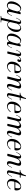

<svg xmlns="http://www.w3.org/2000/svg" viewBox="2450 -3048 797 5736"><g transform="rotate(90 2848.0 -179.5)"><path d="M143 13Q98 13 59.5 -20Q21 -53 21 -122Q21 -183 50.5 -250.5Q80 -318 130.5 -365.5Q181 -413 234 -413Q287 -413 321 -362Q326 -356 330.5 -357.5Q335 -359 337 -365L343 -386Q346 -399 359 -399H391Q407 -399 404 -382Q330 -84 330 -48Q330 -36 336.5 -29Q343 -22 353 -22Q396 -22 445 -142L456 -139Q424 -63 394.5 -26.5Q365 10 318 10Q298 10 286 1Q274 -8 270.5 -17.5Q267 -27 263 -46Q262 -57 255 -49Q193 13 143 13ZM150 -13Q186 -13 212 -30.5Q238 -48 257.5 -88.5Q277 -129 290 -173.5Q303 -218 320 -294Q320 -329 303.5 -360Q287 -391 252 -391Q205 -391 166 -339.5Q127 -288 107.5 -220.5Q88 -153 88 -94Q88 -54 101.5 -33.5Q115 -13 150 -13Z M462 199Q454 199 454 190Q454 181 462 181H487Q512 181 517 157L623 -306Q627 -323 628.5 -330.5Q630 -338 631.5 -354.5Q633 -371 628.5 -378.5Q624 -386 614 -386Q593 -386 567 -349.5Q541 -313 522 -262L510 -265Q541 -338 571 -375.5Q601 -413 643 -413Q678 -413 689.5 -389Q701 -365 693 -329Q707 -354 742.5 -383.5Q778 -413 822 -413Q869 -413 902 -375.5Q935 -338 935 -270Q935 -170 867 -84.5Q799 1 714 1Q660 1 629 -49L583 151Q579 165 586 173Q593 181 607 181H641Q649 181 649 190Q649 199 641 199ZM712 -16Q761 -16 798 -65Q835 -114 851 -177Q867 -240 867 -299Q867 -348 852.5 -369Q838 -390 807 -390Q767 -390 735 -359.5Q703 -329 684 -286L638 -86Q650 -16 712 -16Z M1104 13Q1059 13 1020.5 -20Q982 -53 982 -122Q982 -183 1011.5 -250.5Q1041 -318 1091.5 -365.5Q1142 -413 1195 -413Q1248 -413 1282 -362Q1287 -356 1291.5 -357.5Q1296 -359 1298 -365L1304 -386Q1307 -399 1320 -399H1352Q1368 -399 1365 -382Q1291 -84 1291 -48Q1291 -36 1297.5 -29Q1304 -22 1314 -22Q1357 -22 1406 -142L1417 -139Q1385 -63 1355.5 -26.5Q1326 10 1279 10Q1259 10 1247 1Q1235 -8 1231.5 -17.5Q1228 -27 1224 -46Q1223 -57 1216 -49Q1154 13 1104 13ZM1111 -13Q1147 -13 1173 -30.5Q1199 -48 1218.5 -88.5Q1238 -129 1251 -173.5Q1264 -218 1281 -294Q1281 -329 1264.5 -360Q1248 -391 1213 -391Q1166 -391 1127 -339.5Q1088 -288 1068.5 -220.5Q1049 -153 1049 -94Q1049 -54 1062.5 -33.5Q1076 -13 1111 -13Z M1530 0Q1514 0 1517 -17Q1526 -56 1543 -125Q1590 -319 1588 -358Q1587 -383 1572 -383Q1551 -383 1525.5 -348.5Q1500 -314 1480 -262L1468 -265Q1498 -335 1528 -374Q1558 -413 1600 -413Q1675 -413 1649 -307L1655 -317Q1660 -327 1665 -334.5Q1670 -342 1678.5 -354.5Q1687 -367 1697 -376Q1707 -385 1719.5 -394Q1732 -403 1747.5 -408Q1763 -413 1780 -413Q1812 -412 1824 -394.5Q1836 -377 1830 -351Q1826 -329 1811.5 -314Q1797 -299 1778 -299Q1751 -299 1751 -329Q1751 -344 1762.5 -357.5Q1774 -371 1774 -378Q1774 -390 1759 -390Q1727 -390 1688 -346Q1649 -302 1630 -222L1583 -13Q1580 0 1567 0Z M1961 9Q1903 9 1862 -29Q1821 -67 1821 -138Q1821 -158 1828 -196Q1851 -293 1918 -353Q1985 -413 2050 -413Q2112 -413 2139.5 -372.5Q2167 -332 2167 -278Q2167 -253 2163 -238Q2158 -214 2140 -214H1951Q1934 -214 1926 -213.5Q1918 -213 1910 -208Q1902 -203 1900 -193Q1889 -131 1889 -112Q1889 -13 1980 -13H1983Q2047 -15 2116 -96Q2120 -100 2127 -100Q2139 -100 2131 -88Q2123 -76 2105.5 -57Q2088 -38 2046 -14.5Q2004 9 1961 9ZM1914 -239H2073Q2087 -239 2090 -241Q2093 -243 2096 -257Q2103 -285 2103 -320Q2103 -396 2051 -396Q2013 -396 1975.5 -356.5Q1938 -317 1914 -239Z M2547 10Q2486 10 2486 -59Q2486 -89 2498.5 -134.5Q2511 -180 2524 -218.5Q2537 -257 2546 -293Q2555 -329 2546.5 -349.5Q2538 -370 2509 -370Q2478 -370 2454.5 -348.5Q2431 -327 2413 -283Q2395 -239 2381.5 -192.5Q2368 -146 2350 -74Q2340 -34 2335 -13Q2332 0 2319 0H2279Q2261 0 2266 -17Q2276 -59 2288 -107.5Q2300 -156 2308.5 -188.5Q2317 -221 2325.5 -255.5Q2334 -290 2337.5 -311Q2341 -332 2341.5 -350Q2342 -368 2337.5 -376Q2333 -384 2322 -384Q2301 -384 2275 -350.5Q2249 -317 2228 -264L2216 -267Q2234 -310 2249 -337Q2264 -364 2291.5 -388.5Q2319 -413 2351 -413Q2407 -413 2407 -358Q2407 -353 2406.5 -343Q2406 -333 2406.5 -329Q2407 -325 2409 -325Q2411 -325 2415 -329Q2417 -331 2426.5 -344Q2436 -357 2446 -366.5Q2456 -376 2471.5 -388Q2487 -400 2508 -406.5Q2529 -413 2554 -413Q2598 -413 2614 -390.5Q2630 -368 2622.5 -327.5Q2615 -287 2600.5 -244.5Q2586 -202 2571.5 -149Q2557 -96 2557 -61Q2557 -22 2578 -22Q2620 -22 2670 -142L2681 -139Q2666 -104 2655 -82Q2644 -60 2627 -36.5Q2610 -13 2590.5 -1.5Q2571 10 2547 10Z M2819 10Q2791 10 2775.5 -6Q2760 -22 2760 -41Q2760 -89 2832 -372H2754Q2747 -372 2749 -383Q2751 -390 2761 -390Q2763 -390 2764 -390Q2798 -390 2825.5 -408.5Q2853 -427 2869.5 -457Q2886 -487 2894 -507Q2902 -527 2907 -545Q2911 -558 2922 -558H2929Q2940 -558 2936 -545L2902 -399H2975Q2980 -399 2980 -391Q2980 -385 2977 -378.5Q2974 -372 2970 -372H2896Q2876 -295 2850.5 -180Q2825 -65 2825 -46Q2825 -36 2832 -29Q2839 -22 2849 -22Q2892 -22 2941 -142L2952 -139Q2938 -107 2927 -85Q2916 -63 2899.5 -39Q2883 -15 2862.5 -2.5Q2842 10 2819 10Z M3155 9Q3097 9 3056 -29Q3015 -67 3015 -138Q3015 -158 3022 -196Q3045 -293 3112 -353Q3179 -413 3244 -413Q3306 -413 3333.5 -372.5Q3361 -332 3361 -278Q3361 -253 3357 -238Q3352 -214 3334 -214H3145Q3128 -214 3120 -213.5Q3112 -213 3104 -208Q3096 -203 3094 -193Q3083 -131 3083 -112Q3083 -13 3174 -13H3177Q3241 -15 3310 -96Q3314 -100 3321 -100Q3333 -100 3325 -88Q3317 -76 3299.5 -57Q3282 -38 3240 -14.5Q3198 9 3155 9ZM3108 -239H3267Q3281 -239 3284 -241Q3287 -243 3290 -257Q3297 -285 3297 -320Q3297 -396 3245 -396Q3207 -396 3169.5 -356.5Q3132 -317 3108 -239Z M3946 10Q3885 10 3885 -59Q3885 -89 3897.5 -133.5Q3910 -178 3923 -216.5Q3936 -255 3945 -290.5Q3954 -326 3947 -347.5Q3940 -369 3913 -370Q3881 -368 3846 -333Q3811 -298 3794 -222L3745 -13Q3742 0 3729 0H3693Q3675 0 3680 -18Q3746 -310 3746 -317Q3746 -340 3733.5 -355Q3721 -370 3701 -370Q3668 -370 3630.5 -335.5Q3593 -301 3575 -222L3527 -13Q3524 0 3511 0H3474Q3458 0 3461 -17Q3469 -53 3481.5 -103Q3494 -153 3502.5 -188.5Q3511 -224 3519.5 -260Q3528 -296 3532.5 -319Q3537 -342 3537 -352Q3537 -383 3515 -383Q3495 -383 3469 -349Q3443 -315 3423 -262L3411 -265Q3426 -299 3436.5 -319.5Q3447 -340 3464 -364.5Q3481 -389 3501.5 -401Q3522 -413 3546 -413Q3604 -413 3604 -355Q3604 -348 3603 -340Q3602 -332 3601.5 -330Q3601 -328 3602 -326L3608 -330Q3609 -331 3615.5 -339Q3622 -347 3627.5 -353Q3633 -359 3642.5 -368.5Q3652 -378 3662 -385Q3672 -392 3684.5 -399Q3697 -406 3711 -409.5Q3725 -413 3740 -413Q3808 -413 3814 -333Q3814 -326 3817 -326Q3818 -326 3824 -330L3830 -338Q3836 -346 3841.5 -352Q3847 -358 3856 -367.5Q3865 -377 3875 -384Q3885 -391 3897.5 -398Q3910 -405 3924 -409Q3938 -413 3953 -413Q3997 -413 4013 -390.5Q4029 -368 4021.5 -327.5Q4014 -287 3999.5 -244.5Q3985 -202 3970.5 -149Q3956 -96 3956 -61Q3956 -22 3978 -22Q4020 -22 4069 -142L4081 -139Q4068 -110 4060 -93Q4052 -76 4038.5 -54Q4025 -32 4012.5 -20Q4000 -8 3982.5 1Q3965 10 3946 10Z M4269 9Q4211 9 4170 -29Q4129 -67 4129 -138Q4129 -158 4136 -196Q4159 -293 4226 -353Q4293 -413 4358 -413Q4420 -413 4447.5 -372.5Q4475 -332 4475 -278Q4475 -253 4471 -238Q4466 -214 4448 -214H4259Q4242 -214 4234 -213.5Q4226 -213 4218 -208Q4210 -203 4208 -193Q4197 -131 4197 -112Q4197 -13 4288 -13H4291Q4355 -15 4424 -96Q4428 -100 4435 -100Q4447 -100 4439 -88Q4431 -76 4413.5 -57Q4396 -38 4354 -14.5Q4312 9 4269 9ZM4222 -239H4381Q4395 -239 4398 -241Q4401 -243 4404 -257Q4411 -285 4411 -320Q4411 -396 4359 -396Q4321 -396 4283.5 -356.5Q4246 -317 4222 -239Z M4855 10Q4794 10 4794 -59Q4794 -89 4806.5 -134.5Q4819 -180 4832 -218.5Q4845 -257 4854 -293Q4863 -329 4854.5 -349.5Q4846 -370 4817 -370Q4786 -370 4762.5 -348.5Q4739 -327 4721 -283Q4703 -239 4689.5 -192.5Q4676 -146 4658 -74Q4648 -34 4643 -13Q4640 0 4627 0H4587Q4569 0 4574 -17Q4584 -59 4596 -107.5Q4608 -156 4616.5 -188.5Q4625 -221 4633.5 -255.5Q4642 -290 4645.5 -311Q4649 -332 4649.5 -350Q4650 -368 4645.5 -376Q4641 -384 4630 -384Q4609 -384 4583 -350.5Q4557 -317 4536 -264L4524 -267Q4542 -310 4557 -337Q4572 -364 4599.5 -388.5Q4627 -413 4659 -413Q4715 -413 4715 -358Q4715 -353 4714.5 -343Q4714 -333 4714.5 -329Q4715 -325 4717 -325Q4719 -325 4723 -329Q4725 -331 4734.5 -344Q4744 -357 4754 -366.5Q4764 -376 4779.5 -388Q4795 -400 4816 -406.5Q4837 -413 4862 -413Q4906 -413 4922 -390.5Q4938 -368 4930.5 -327.5Q4923 -287 4908.5 -244.5Q4894 -202 4879.5 -149Q4865 -96 4865 -61Q4865 -22 4886 -22Q4928 -22 4978 -142L4989 -139Q4974 -104 4963 -82Q4952 -60 4935 -36.5Q4918 -13 4898.5 -1.5Q4879 10 4855 10Z M5127 10Q5099 10 5083.5 -6Q5068 -22 5068 -41Q5068 -89 5140 -372H5062Q5055 -372 5057 -383Q5059 -390 5069 -390Q5071 -390 5072 -390Q5106 -390 5133.5 -408.5Q5161 -427 5177.5 -457Q5194 -487 5202 -507Q5210 -527 5215 -545Q5219 -558 5230 -558H5237Q5248 -558 5244 -545L5210 -399H5283Q5288 -399 5288 -391Q5288 -385 5285 -378.5Q5282 -372 5278 -372H5204Q5184 -295 5158.5 -180Q5133 -65 5133 -46Q5133 -36 5140 -29Q5147 -22 5157 -22Q5200 -22 5249 -142L5260 -139Q5246 -107 5235 -85Q5224 -63 5207.5 -39Q5191 -15 5170.5 -2.5Q5150 10 5127 10Z M5463 9Q5405 9 5364 -29Q5323 -67 5323 -138Q5323 -158 5330 -196Q5353 -293 5420 -353Q5487 -413 5552 -413Q5614 -413 5641.5 -372.5Q5669 -332 5669 -278Q5669 -253 5665 -238Q5660 -214 5642 -214H5453Q5436 -214 5428 -213.5Q5420 -213 5412 -208Q5404 -203 5402 -193Q5391 -131 5391 -112Q5391 -13 5482 -13H5485Q5549 -15 5618 -96Q5622 -100 5629 -100Q5641 -100 5633 -88Q5625 -76 5607.5 -57Q5590 -38 5548 -14.5Q5506 9 5463 9ZM5416 -239H5575Q5589 -239 5592 -241Q5595 -243 5598 -257Q5605 -285 5605 -320Q5605 -396 5553 -396Q5515 -396 5477.5 -356.5Q5440 -317 5416 -239Z"/></g></svg>

Font: HK Venetian
Style: Italic
Weight: 400
Italic angle: -12°
Version: Version 1.000;PS 001.000;hotconv 1.0.88;makeotf.lib2.5.64775